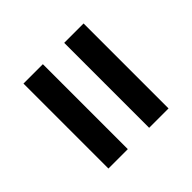

<svg xmlns="http://www.w3.org/2000/svg" viewBox="-50 -690 700 700"><g transform="rotate(45 300.0 -340.0)"><path d="M81 -395V-495H519V-395ZM81 -185V-285H519V-185Z"/></g></svg>

Font: Iosevka Fixed Extended
Style: Bold
Weight: 700
Width: 7
Monospace: yes
Designer: Belleve Invis
Foundry: Belleve Invis
Version: Version 24.1.1; ttfautohint (v1.8.4)